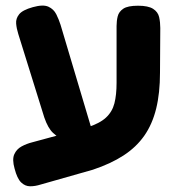

<svg xmlns="http://www.w3.org/2000/svg" viewBox="-20 -605 624 672"><path d="M122 41Q103 47 85.5 47Q68 47 54 33.5Q40 20 31 -15Q22 -47 30 -65Q38 -83 55.5 -92.5Q73 -102 93 -107L285 -159Q329 -173 351 -193.5Q373 -214 380.5 -243.5Q388 -273 388 -315V-514Q388 -532 392 -548Q396 -564 411.5 -574.5Q427 -585 463 -585Q499 -585 516 -574Q533 -563 537 -545Q541 -527 541 -507L540 -351Q540 -279 526.5 -224.5Q513 -170 485 -130Q457 -90 412.5 -61Q368 -32 305 -11ZM206 -114Q184 -123 166 -139.5Q148 -156 135 -194L44 -486Q38 -505 36.5 -522.5Q35 -540 47 -555Q59 -570 95 -580Q131 -590 149.5 -581.5Q168 -573 177 -555Q186 -537 192 -518L304 -142Z"/></svg>

Font: Fredoka Light SemiBold
Style: Regular
Weight: 600
Version: Version 2.001